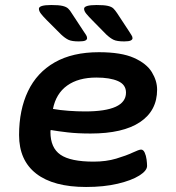

<svg xmlns="http://www.w3.org/2000/svg" viewBox="-20 -738 700 765"><path d="M323 7Q193 7 124.5 -46Q56 -99 56 -200Q56 -300 91.5 -374.5Q127 -449 198 -489.5Q269 -530 374 -530Q463 -530 513.5 -507.5Q564 -485 585 -450.5Q606 -416 606 -381Q606 -297 538 -251.5Q470 -206 341 -206Q289 -206 250 -210.5Q211 -215 182 -220Q181 -217 181 -212Q181 -149 221 -121.5Q261 -94 353 -94Q403 -94 443 -106Q483 -118 508.5 -130Q534 -142 542 -142Q551 -142 556.5 -130Q562 -118 564 -102.5Q566 -87 566 -77Q566 -58 535 -38.5Q504 -19 449 -6Q394 7 323 7ZM319 -294Q482 -294 482 -369Q482 -401 450 -415Q418 -429 364 -429Q292 -429 247.5 -397Q203 -365 191 -304Q219 -299 253.5 -296.5Q288 -294 319 -294ZM475 -573Q446 -573 432.5 -579.5Q419 -586 403 -601L348 -657Q333 -672 324 -683Q315 -694 315 -703Q315 -718 365 -718Q395 -718 410 -714.5Q425 -711 432 -704Q439 -697 447 -685L493 -615Q499 -605 503.5 -598.5Q508 -592 508 -586Q508 -580 500.5 -576.5Q493 -573 475 -573ZM294 -573Q266 -573 252.5 -579.5Q239 -586 223 -601L167 -657Q152 -672 143.5 -683Q135 -694 135 -703Q135 -718 184 -718Q214 -718 229 -714.5Q244 -711 251.5 -704Q259 -697 266 -685L312 -615Q319 -605 323 -598.5Q327 -592 327 -586Q327 -580 320 -576.5Q313 -573 294 -573Z"/></svg>

Font: Asap Expanded Expanded SemiBold
Style: Italic
Weight: 600
Width: 7
Italic angle: -6°
Designer: Pablo Cosgaya
Foundry: Omnibus-Type
Version: Version 3.001; ttfautohint (v1.8.4.7-5d5b)